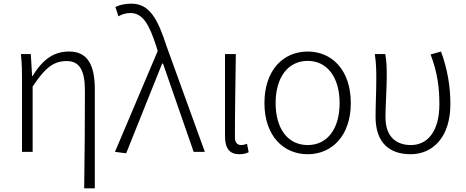

<svg xmlns="http://www.w3.org/2000/svg" viewBox="-20 -828 2542 1047"><path d="M439 199H497V-341C497 -478 455 -547 357 -547C276 -547 216 -508 157 -413H155L148 -533H94C100 -479 100 -438 100 -395V0H158V-356C229 -463 275 -495 344 -495C414 -495 443 -444 443 -333C443 -165 442 22 439 199Z M668 8 864 -481H869L1036 0H1097L889 -574C840 -726 795 -808 697 -808C658 -808 630 -800 609 -790L626 -739C643 -749 664 -757 691 -757C759 -757 794 -694 832 -576L840 -550L607 0Z M1285 13C1308 13 1324 8 1336 2L1327 -44C1314 -39 1305 -37 1295 -37C1275 -37 1261 -50 1261 -78C1261 -225 1264 -379 1266 -533H1207V-85C1207 -19 1232 13 1285 13Z M1658 13C1790 13 1893 -88 1893 -266C1893 -446 1790 -547 1658 -547C1525 -547 1422 -446 1422 -266C1422 -88 1525 13 1658 13ZM1658 -37C1549 -37 1483 -127 1483 -266C1483 -404 1549 -496 1658 -496C1766 -496 1832 -404 1832 -266C1832 -127 1766 -37 1658 -37Z M2219 13C2340 13 2436 -80 2436 -260C2436 -358 2420 -451 2385 -547L2328 -531C2366 -433 2376 -347 2376 -260C2376 -107 2308 -37 2221 -37C2148 -37 2082 -75 2082 -189C2082 -252 2089 -345 2089 -412C2089 -458 2088 -495 2081 -533H2024C2032 -479 2032 -438 2032 -395C2032 -327 2028 -259 2028 -191C2028 -46 2107 13 2219 13Z"/></svg>

Font: Noto Sans JP Light
Style: Regular
Weight: 300
Designer: Ryoko NISHIZUKA (kana & ideographs); Paul D. Hunt (Latin, Greek & Cyrillic); Wenlong ZHANG (bopomofo); Sandoll Communica
Foundry: Adobe Systems Incorporated
Version: Version 1.004;PS 1.004;hotconv 1.0.82;makeotf.lib2.5.63406